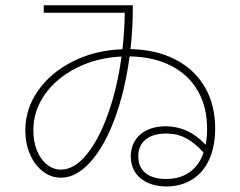

<svg xmlns="http://www.w3.org/2000/svg" viewBox="-20 -714 904 722"><path d="M471.7 -126Q472.7 -178.2 507.8 -208.5Q543 -238.8 604.5 -239.3Q647.9 -238.3 684.3 -221.4Q720.7 -204.6 753.4 -169.4Q758.8 -197.8 758.8 -229.5Q758.8 -312 723.6 -372.8Q688.5 -433.6 622.8 -467Q557.1 -500.5 467.3 -502Q450.2 -372.6 411.9 -268.8Q373.5 -165 320.6 -105.5Q267.6 -45.9 209 -45.9Q171.9 -45.9 141.4 -69.3Q110.8 -92.8 93 -133.5Q75.2 -174.3 75.2 -223.6Q75.2 -305.2 123.5 -373.8Q171.9 -442.4 255.6 -483.9Q339.4 -525.4 440.4 -528.8Q448.2 -595.2 449.2 -666H144.5V-694.3H479.5V-685.5Q479.5 -605 470.7 -529.3Q567.9 -527.3 639.6 -490.2Q711.4 -453.1 750.2 -386.7Q789.1 -320.3 789.1 -231.4Q789.1 -164.1 767.1 -115Q745.1 -65.9 703.6 -39.6Q662.1 -13.2 605.5 -12.7Q543.9 -13.7 508.1 -43.9Q472.2 -74.2 471.7 -126ZM209 -76.2Q258.8 -76.2 305.2 -132.3Q351.6 -188.5 386.2 -285.6Q420.9 -382.8 437 -501.5Q344.7 -497.1 268.6 -459Q192.4 -420.9 148.7 -358.9Q105 -296.9 105.5 -223.6Q105 -182.6 118.7 -148.7Q132.3 -114.7 156.2 -95.5Q180.2 -76.2 209 -76.2ZM604.5 -41Q656.7 -41 692.9 -66.4Q729 -91.8 745.6 -140.1Q712.4 -177.2 679 -194.6Q645.5 -211.9 605.5 -211.9Q555.2 -211.9 527.6 -189.2Q500 -166.5 500 -126Q500 -85.4 527.3 -63.2Q554.7 -41 604.5 -41Z"/></svg>

Font: Pretendard GOV Thin
Style: Regular
Weight: 100
Designer: Base glyphs from Inter by Rasmus Andersson; Hangeul glyphs from Noto Sans CJK(Source Han Sans) by Jang Soo-young and Kan
Foundry: Kil Hyung-jin
Version: Version 1.309